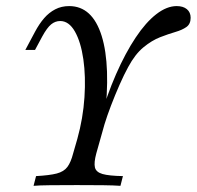

<svg xmlns="http://www.w3.org/2000/svg" viewBox="-20 -602 638 622"><path d="M88.7 0 96.8 -31.5Q140.3 -33.9 163.7 -39.9Q187.1 -46 198.4 -61.3Q209.7 -76.6 216.9 -104.8L230.6 -152.4Q249.2 -219.4 253.6 -286.7Q258.1 -354 250 -410.1Q241.9 -466.1 222.6 -500Q203.2 -533.9 175 -533.9Q158.9 -533.9 145.6 -523Q132.3 -512.1 116.9 -483.9L93.5 -440.3H62.1L93.5 -499.2Q107.3 -525 123 -543.1Q138.7 -561.3 158.9 -571.8Q179 -582.3 204 -582.3Q279 -582.3 309.3 -485.9Q339.5 -389.5 318.5 -212.9L300.8 -206.5Q325.8 -292.7 356 -361.7Q386.3 -430.6 419.4 -480.2Q452.4 -529.8 486.3 -556Q520.2 -582.3 552.4 -582.3Q573.4 -582.3 585.5 -572.2Q597.6 -562.1 597.6 -544.4Q597.6 -524.2 583.9 -514.5Q570.2 -504.8 548 -498.4Q525.8 -491.9 498.8 -481.5Q471.8 -471 444.8 -448.8Q417.7 -426.6 395.2 -384.7Q382.3 -361.3 367.3 -327.4Q352.4 -293.5 339.5 -259.7Q326.6 -225.8 318.5 -199.2L291.9 -104.8Q283.9 -75 287.5 -59.7Q291.1 -44.4 312.1 -38.3Q333.1 -32.3 378.2 -31.5L370.2 0Q348.4 -1.6 313.3 -2Q278.2 -2.4 229 -2.4Q179 -2.4 142.7 -2Q106.5 -1.6 88.7 0Z"/></svg>

Font: Playfair 12pt Light
Style: Italic
Weight: 300
Italic angle: -15.6°
Designer: Claus Eggers Sørensen
Foundry: Claus Eggers Sørensen
Version: Version 2.000;gftools[0.9.28]